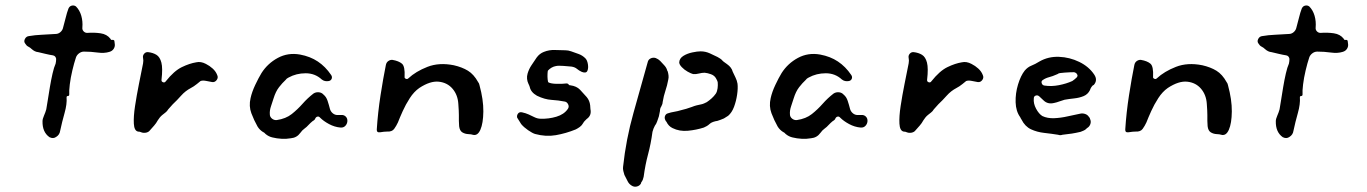

<svg xmlns="http://www.w3.org/2000/svg" viewBox="-20 -498 5113 718"><path d="M409 -335Q411 -325 405.5 -316Q400 -307 389 -304Q370 -298 345 -301.5Q320 -305 294 -305Q284 -305 275.5 -298.5Q267 -292 264 -283Q257 -262 250.5 -234.5Q244 -207 241 -182.5Q238 -158 239 -145Q239 -139 234 -139Q229 -139 229 -134Q231 -109 221.5 -75.5Q212 -42 205 -9Q203 6 190 14Q179 22 165 15Q138 -4 139 -45Q139 -53 144.5 -65.5Q150 -78 153 -89Q155 -100 158.5 -122.5Q162 -145 166.5 -172Q171 -199 176.5 -223Q182 -247 188 -260Q189 -265 189.5 -269Q190 -273 190 -278Q188 -289 178 -291Q165 -293 150.5 -296.5Q136 -300 123 -303Q110 -304 98 -315Q93 -320 86 -323.5Q79 -327 75 -334Q68 -342 73 -352Q78 -362 88 -363Q111 -367 135.5 -368Q160 -369 188 -371Q198 -371 206 -378Q214 -385 216 -395Q222 -416 226 -433Q230 -450 236 -466Q240 -475 248.5 -477Q257 -479 264 -474Q278 -460 284 -439Q290 -418 288 -395Q287 -387 292.5 -381Q298 -375 306 -375Q332 -377 356 -373.5Q380 -370 393 -353Q395 -347 401 -349Q408 -349 408 -343Q408 -341 408.5 -339Q409 -337 409 -335Z M792 -218Q797 -208 790.5 -199Q784 -190 774 -191Q763 -193 750.5 -195.5Q738 -198 730 -195Q729 -194 716.5 -184Q704 -174 694 -169Q673 -158 657.5 -140.5Q642 -123 626 -108Q622 -103 617.5 -98.5Q613 -94 609 -89Q605 -82 599 -77.5Q593 -73 587 -68Q582 -64 577.5 -58.5Q573 -53 570 -48Q564 -37 556.5 -28.5Q549 -20 541 -11Q536 -4 526.5 -2Q517 0 509 -3Q503 -6 496 -6Q482 -9 480.5 -35.5Q479 -62 485 -101.5Q491 -141 499.5 -183.5Q508 -226 515 -261Q517 -272 515 -281Q513 -290 519 -297Q525 -304 534 -303Q552 -301 565 -293Q578 -285 583.5 -264Q589 -243 584 -200Q583 -193 589.5 -190.5Q596 -188 600 -194Q631 -233 660 -247Q689 -261 714 -265Q731 -269 750 -259Q764 -252 775.5 -241.5Q787 -231 792 -218Z M1279 -44Q1278 -34 1271 -27Q1264 -20 1253 -21Q1231 -23 1210.5 -34Q1190 -45 1177 -58Q1173 -63 1167.5 -62Q1162 -61 1159 -55Q1158 -50 1149 -45Q1145 -42 1141.5 -38.5Q1138 -35 1134 -31Q1127 -23 1118.5 -17Q1110 -11 1103 -1Q1090 17 1068 19Q1051 22 1033 21Q1015 20 999 16Q985 13 973 3Q971 1 969 -1Q967 -3 964 -4Q951 -12 943 -25Q930 -48 920 -74.5Q910 -101 917 -131Q922 -154 934.5 -180.5Q947 -207 958 -225Q981 -261 1019 -281.5Q1057 -302 1102 -294Q1140 -287 1168.5 -268Q1197 -249 1218 -218Q1223 -211 1220.5 -204Q1218 -197 1210 -195Q1194 -192 1183 -201Q1158 -224 1123 -224Q1088 -224 1059 -208Q1055 -206 1052.5 -204Q1050 -202 1048 -199Q1036 -188 1023.5 -172Q1011 -156 1003 -130Q999 -117 993.5 -101Q988 -85 989 -71Q989 -61 997 -54.5Q1005 -48 1015 -49Q1049 -54 1071 -71.5Q1093 -89 1111.5 -110Q1130 -131 1152 -148Q1161 -154 1172 -153Q1183 -152 1190 -144Q1200 -136 1205 -121Q1210 -106 1214 -90Q1217 -80 1225.5 -73.5Q1234 -67 1245 -68H1255Q1266 -69 1273 -62Q1280 -55 1279 -44Z M1773 -180Q1788 -125 1787.5 -81Q1787 -37 1776.5 -13Q1766 11 1748 6Q1743 4 1731 3.5Q1719 3 1709 -3Q1699 -9 1697 -26Q1696 -38 1696 -46Q1696 -54 1696 -68Q1696 -82 1694 -109Q1692 -143 1672.5 -166Q1653 -189 1621 -192.5Q1589 -196 1548 -169Q1528 -155 1512.5 -131Q1497 -107 1486 -82.5Q1475 -58 1468 -40Q1462 -27 1454 -16Q1446 -5 1428 -6Q1417 -6 1402.5 -3.5Q1388 -1 1389 -14Q1393 -77 1403 -141.5Q1413 -206 1423 -255Q1425 -265 1432.5 -270Q1440 -275 1448 -274Q1471 -270 1483 -260Q1495 -250 1493 -211Q1492 -206 1497.5 -203.5Q1503 -201 1507 -205Q1535 -231 1578.5 -248Q1622 -265 1677 -254Q1708 -247 1730 -233.5Q1752 -220 1768 -191Q1772 -186 1773 -180Z M2188 -90Q2193 -66 2174 -53Q2170 -49 2166.5 -45.5Q2163 -42 2161 -38Q2156 -29 2148.5 -23.5Q2141 -18 2133 -14Q2096 1 2058.5 7.5Q2021 14 1981 3Q1971 0 1955 -11Q1939 -22 1929 -34Q1927 -38 1922.5 -44.5Q1918 -51 1914 -58Q1912 -66 1917 -73Q1922 -80 1932 -78Q1946 -75 1957 -70Q1968 -65 1978 -60Q1990 -54 2002 -54Q2032 -53 2060.5 -61.5Q2089 -70 2103 -90Q2109 -98 2105 -107Q2101 -116 2093 -118Q2068 -123 2042.5 -124.5Q2017 -126 1988 -140Q1965 -153 1961 -173Q1960 -175 1959 -178.5Q1958 -182 1956 -185Q1952 -193 1951 -203Q1950 -213 1953 -223Q1958 -240 1967.5 -254Q1977 -268 1987 -283Q1998 -298 2014 -304Q2034 -312 2055.5 -311Q2077 -310 2094 -310Q2105 -310 2116 -306Q2130 -301 2144 -296Q2158 -291 2169 -280Q2176 -273 2178.5 -258Q2181 -243 2176.5 -233Q2172 -223 2156 -229Q2145 -234 2137.5 -240.5Q2130 -247 2117 -249Q2107 -250 2087.5 -251.5Q2068 -253 2059 -251Q2042 -248 2029 -234Q2028 -232 2027.5 -221.5Q2027 -211 2028 -201Q2029 -191 2031 -190Q2040 -185 2061.5 -184.5Q2083 -184 2099 -186Q2103 -186 2106 -183Q2107 -179 2113 -179Q2136 -176 2149 -162.5Q2162 -149 2174 -135Q2185 -122 2187 -104Q2187 -100 2187.5 -97Q2188 -94 2188 -90Z M2738 -185Q2740 -168 2736.5 -144Q2733 -120 2725 -98.5Q2717 -77 2703 -65Q2696 -60 2687 -55Q2681 -52 2674.5 -50Q2668 -48 2663 -46Q2655 -45 2646.5 -42Q2638 -39 2633 -34Q2629 -30 2623 -26.5Q2617 -23 2612 -21Q2584 -12 2552.5 -9Q2521 -6 2495 -19Q2480 -26 2472 -43Q2470 -44 2468 -49Q2464 -57 2467 -64.5Q2470 -72 2477 -74Q2489 -78 2501.5 -80Q2514 -82 2527 -86Q2545 -90 2567 -98Q2577 -102 2585 -104Q2593 -106 2603 -108Q2608 -109 2613.5 -111.5Q2619 -114 2623 -116Q2632 -122 2641 -130Q2650 -138 2657 -148Q2662 -156 2663.5 -168Q2665 -180 2664 -190Q2663 -195 2661 -198.5Q2659 -202 2657 -206Q2651 -216 2638.5 -220.5Q2626 -225 2615 -226Q2605 -226 2593.5 -223Q2582 -220 2572 -221Q2564 -223 2551.5 -230Q2539 -237 2529.5 -247Q2520 -257 2520 -265Q2521 -280 2535.5 -289Q2550 -298 2569 -302Q2588 -306 2600 -306Q2618 -306 2634.5 -298.5Q2651 -291 2663 -285Q2668 -282 2673 -279Q2678 -276 2682 -271Q2686 -267 2690 -264.5Q2694 -262 2699 -258Q2716 -246 2720 -230Q2725 -219 2730.5 -208Q2736 -197 2738 -185ZM2479 -200Q2475 -178 2468.5 -159Q2462 -140 2458 -116Q2458 -112 2456.5 -108Q2455 -104 2453 -100Q2448 -93 2448 -83Q2447 -78 2446 -73Q2445 -68 2444 -63Q2441 -54 2437.5 -44Q2434 -34 2429 -28Q2423 -17 2420 -5Q2414 40 2403.5 79Q2393 118 2387 163Q2386 168 2384 173.5Q2382 179 2378 184Q2378 185 2377.5 185.5Q2377 186 2377 188Q2372 197 2361.5 199.5Q2351 202 2342 196Q2332 190 2327 179.5Q2322 169 2315 156Q2313 150 2311 141.5Q2309 133 2310 126Q2321 23 2349 -76Q2377 -175 2402 -265Q2404 -275 2413 -279.5Q2422 -284 2432 -281Q2442 -277 2448.5 -270.5Q2455 -264 2462 -256Q2472 -246 2475 -235Q2475 -233 2477 -231Q2479 -224 2480 -216Q2481 -208 2479 -200Z M3224 -44Q3223 -34 3216 -27Q3209 -20 3198 -21Q3176 -23 3155.5 -34Q3135 -45 3122 -58Q3118 -63 3112.5 -62Q3107 -61 3104 -55Q3103 -50 3094 -45Q3090 -42 3086.5 -38.5Q3083 -35 3079 -31Q3072 -23 3063.5 -17Q3055 -11 3048 -1Q3035 17 3013 19Q2996 22 2978 21Q2960 20 2944 16Q2930 13 2918 3Q2916 1 2914 -1Q2912 -3 2909 -4Q2896 -12 2888 -25Q2875 -48 2865 -74.5Q2855 -101 2862 -131Q2867 -154 2879.5 -180.5Q2892 -207 2903 -225Q2926 -261 2964 -281.5Q3002 -302 3047 -294Q3085 -287 3113.5 -268Q3142 -249 3163 -218Q3168 -211 3165.5 -204Q3163 -197 3155 -195Q3139 -192 3128 -201Q3103 -224 3068 -224Q3033 -224 3004 -208Q3000 -206 2997.5 -204Q2995 -202 2993 -199Q2981 -188 2968.5 -172Q2956 -156 2948 -130Q2944 -117 2938.5 -101Q2933 -85 2934 -71Q2934 -61 2942 -54.5Q2950 -48 2960 -49Q2994 -54 3016 -71.5Q3038 -89 3056.5 -110Q3075 -131 3097 -148Q3106 -154 3117 -153Q3128 -152 3135 -144Q3145 -136 3150 -121Q3155 -106 3159 -90Q3162 -80 3170.5 -73.5Q3179 -67 3190 -68H3200Q3211 -69 3218 -62Q3225 -55 3224 -44Z M3655 -218Q3660 -208 3653.5 -199Q3647 -190 3637 -191Q3626 -193 3613.5 -195.5Q3601 -198 3593 -195Q3592 -194 3579.5 -184Q3567 -174 3557 -169Q3536 -158 3520.5 -140.5Q3505 -123 3489 -108Q3485 -103 3480.5 -98.5Q3476 -94 3472 -89Q3468 -82 3462 -77.5Q3456 -73 3450 -68Q3445 -64 3440.5 -58.5Q3436 -53 3433 -48Q3427 -37 3419.5 -28.5Q3412 -20 3404 -11Q3399 -4 3389.5 -2Q3380 0 3372 -3Q3366 -6 3359 -6Q3345 -9 3343.5 -35.5Q3342 -62 3348 -101.5Q3354 -141 3362.5 -183.5Q3371 -226 3378 -261Q3380 -272 3378 -281Q3376 -290 3382 -297Q3388 -304 3397 -303Q3415 -301 3428 -293Q3441 -285 3446.5 -264Q3452 -243 3447 -200Q3446 -193 3452.5 -190.5Q3459 -188 3463 -194Q3494 -233 3523 -247Q3552 -261 3577 -265Q3594 -269 3613 -259Q3627 -252 3638.5 -241.5Q3650 -231 3655 -218Z M4072 -219Q4086 -198 4070 -180Q4069 -180 4068.5 -179.5Q4068 -179 4067 -179Q4059 -171 4056 -161Q4048 -145 4032 -138.5Q4016 -132 3997 -130Q3978 -128 3961 -125Q3950 -122 3941 -118.5Q3932 -115 3922 -113Q3898 -107 3882 -123Q3878 -127 3874 -130.5Q3870 -134 3866 -138Q3860 -143 3853 -140.5Q3846 -138 3846 -130Q3844 -111 3854.5 -91.5Q3865 -72 3878 -64Q3897 -55 3922 -56Q3947 -57 3973 -63Q3999 -69 4020 -73Q4028 -75 4037.5 -72Q4047 -69 4052 -61Q4053 -60 4054.5 -58Q4056 -56 4056 -54Q4061 -44 4057.5 -34Q4054 -24 4045 -19Q4045 -18 4044 -18Q4043 -18 4042 -16Q4038 -12 4032 -9.5Q4026 -7 4021 -5Q4004 -1 3988.5 1.5Q3973 4 3953 6Q3945 9 3937 6Q3912 2 3885 -1Q3858 -4 3835.5 -14.5Q3813 -25 3800 -51Q3799 -53 3797.5 -55Q3796 -57 3795 -60Q3779 -82 3778 -115.5Q3777 -149 3787 -182Q3797 -215 3812 -234Q3823 -247 3837 -252.5Q3851 -258 3867 -268Q3900 -287 3940 -285.5Q3980 -284 4016 -266.5Q4052 -249 4072 -219ZM4007 -221Q4006 -224 4003 -225.5Q4000 -227 3997 -228Q3982 -228 3961.5 -226.5Q3941 -225 3938 -223Q3936 -221 3930 -219Q3917 -213 3903.5 -209.5Q3890 -206 3880 -199Q3873 -195 3875.5 -187Q3878 -179 3886 -178Q3912 -174 3940 -179.5Q3968 -185 3990 -195Q3999 -201 4007 -209Q4012 -216 4007 -221Z M4572 -180Q4587 -125 4586.5 -81Q4586 -37 4575.5 -13Q4565 11 4547 6Q4542 4 4530 3.5Q4518 3 4508 -3Q4498 -9 4496 -26Q4495 -38 4495 -46Q4495 -54 4495 -68Q4495 -82 4493 -109Q4491 -143 4471.5 -166Q4452 -189 4420 -192.5Q4388 -196 4347 -169Q4327 -155 4311.5 -131Q4296 -107 4285 -82.5Q4274 -58 4267 -40Q4261 -27 4253 -16Q4245 -5 4227 -6Q4216 -6 4201.5 -3.5Q4187 -1 4188 -14Q4192 -77 4202 -141.5Q4212 -206 4222 -255Q4224 -265 4231.5 -270Q4239 -275 4247 -274Q4270 -270 4282 -260Q4294 -250 4292 -211Q4291 -206 4296.5 -203.5Q4302 -201 4306 -205Q4334 -231 4377.5 -248Q4421 -265 4476 -254Q4507 -247 4529 -233.5Q4551 -220 4567 -191Q4571 -186 4572 -180Z M5021 -335Q5023 -325 5017.5 -316Q5012 -307 5001 -304Q4982 -298 4957 -301.5Q4932 -305 4906 -305Q4896 -305 4887.5 -298.5Q4879 -292 4876 -283Q4869 -262 4862.5 -234.5Q4856 -207 4853 -182.5Q4850 -158 4851 -145Q4851 -139 4846 -139Q4841 -139 4841 -134Q4843 -109 4833.5 -75.5Q4824 -42 4817 -9Q4815 6 4802 14Q4791 22 4777 15Q4750 -4 4751 -45Q4751 -53 4756.5 -65.5Q4762 -78 4765 -89Q4767 -100 4770.5 -122.5Q4774 -145 4778.5 -172Q4783 -199 4788.5 -223Q4794 -247 4800 -260Q4801 -265 4801.5 -269Q4802 -273 4802 -278Q4800 -289 4790 -291Q4777 -293 4762.5 -296.5Q4748 -300 4735 -303Q4722 -304 4710 -315Q4705 -320 4698 -323.5Q4691 -327 4687 -334Q4680 -342 4685 -352Q4690 -362 4700 -363Q4723 -367 4747.5 -368Q4772 -369 4800 -371Q4810 -371 4818 -378Q4826 -385 4828 -395Q4834 -416 4838 -433Q4842 -450 4848 -466Q4852 -475 4860.5 -477Q4869 -479 4876 -474Q4890 -460 4896 -439Q4902 -418 4900 -395Q4899 -387 4904.5 -381Q4910 -375 4918 -375Q4944 -377 4968 -373.5Q4992 -370 5005 -353Q5007 -347 5013 -349Q5020 -349 5020 -343Q5020 -341 5020.5 -339Q5021 -337 5021 -335Z"/></svg>

Font: Slackside One
Style: Regular
Weight: 400
Version: Version 1.000